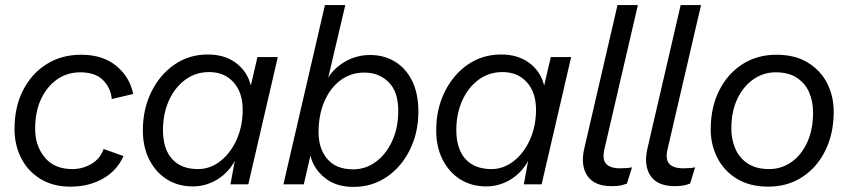

<svg xmlns="http://www.w3.org/2000/svg" viewBox="-20 -724 3330 754"><path d="M257 9Q188 9 138.5 -21.5Q89 -52 63 -103.5Q37 -155 37 -217Q37 -303 70 -368.5Q103 -434 162 -471.5Q221 -509 299 -509Q384 -509 437 -465Q490 -421 503 -355L419 -335Q415 -379 384.5 -409.5Q354 -440 295 -440Q244 -440 204 -412Q164 -384 141 -334.5Q118 -285 118 -218Q118 -152 155.5 -106Q193 -60 265 -60Q304 -60 338.5 -80Q373 -100 387 -139L465 -111Q439 -53 383.5 -22Q328 9 257 9Z M737 8Q679 8 635 -20Q591 -48 566 -97.5Q541 -147 541 -212Q541 -295 574 -362.5Q607 -430 664.5 -470Q722 -510 796 -510Q862 -510 906.5 -477Q951 -444 965 -388L991 -500H1071L955 0H885L902 -92Q877 -46 833 -19Q789 8 737 8ZM758 -60Q805 -60 845 -91Q885 -122 909 -175Q933 -228 933 -293Q933 -361 897 -401Q861 -441 801 -441Q748 -441 707 -410.5Q666 -380 643 -328.5Q620 -277 620 -213Q620 -140 655.5 -100Q691 -60 758 -60Z M1434 -508Q1488 -508 1531 -482Q1574 -456 1598.5 -406.5Q1623 -357 1623 -286Q1623 -203 1589.5 -135.5Q1556 -68 1498.5 -29Q1441 10 1368 10Q1299 10 1255 -26Q1211 -62 1199 -113L1173 0H1093L1256 -704H1336L1269 -419Q1293 -458 1337 -483Q1381 -508 1434 -508ZM1367 -59Q1416 -59 1456 -88.5Q1496 -118 1520 -170Q1544 -222 1544 -288Q1544 -364 1506 -401.5Q1468 -439 1411 -439Q1358 -439 1317.5 -409Q1277 -379 1254 -326Q1231 -273 1231 -205Q1231 -140 1265.5 -99.5Q1300 -59 1367 -59Z M1889 8Q1831 8 1787 -20Q1743 -48 1718 -97.5Q1693 -147 1693 -212Q1693 -295 1726 -362.5Q1759 -430 1816.5 -470Q1874 -510 1948 -510Q2014 -510 2058.5 -477Q2103 -444 2117 -388L2143 -500H2223L2107 0H2037L2054 -92Q2029 -46 1985 -19Q1941 8 1889 8ZM1910 -60Q1957 -60 1997 -91Q2037 -122 2061 -175Q2085 -228 2085 -293Q2085 -361 2049 -401Q2013 -441 1953 -441Q1900 -441 1859 -410.5Q1818 -380 1795 -328.5Q1772 -277 1772 -213Q1772 -140 1807.5 -100Q1843 -60 1910 -60Z M2382 7Q2313 7 2286 -34.5Q2259 -76 2275 -143L2405 -704H2485L2354 -140Q2344 -99 2360 -81Q2376 -63 2415 -63Q2445 -63 2462 -67L2442 -3Q2426 3 2413 5Q2400 7 2382 7Z M2630 7Q2561 7 2534 -34.5Q2507 -76 2523 -143L2653 -704H2733L2602 -140Q2592 -99 2608 -81Q2624 -63 2663 -63Q2693 -63 2710 -67L2690 -3Q2674 3 2661 5Q2648 7 2630 7Z M2997 9Q2925 9 2874.5 -21.5Q2824 -52 2797.5 -103.5Q2771 -155 2771 -216Q2771 -302 2804 -368Q2837 -434 2895 -471.5Q2953 -509 3029 -509Q3102 -509 3152 -478.5Q3202 -448 3228 -397.5Q3254 -347 3254 -285Q3254 -200 3221.5 -133.5Q3189 -67 3131 -29Q3073 9 2997 9ZM3000 -60Q3049 -60 3088 -87.5Q3127 -115 3150 -165Q3173 -215 3173 -282Q3173 -326 3157.5 -361.5Q3142 -397 3109.5 -418.5Q3077 -440 3026 -440Q2978 -440 2938.5 -412.5Q2899 -385 2875.5 -335.5Q2852 -286 2852 -219Q2852 -176 2868 -139.5Q2884 -103 2917 -81.5Q2950 -60 3000 -60Z"/></svg>

Font: Prodigy Sans
Style: Italic
Weight: 400
Italic angle: -13°
Designer: Wei Huang
Foundry: Wei Huang
Version: Version 1.003; ttfautohint (v1.8.3)